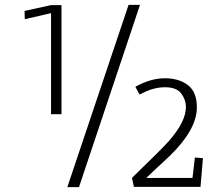

<svg xmlns="http://www.w3.org/2000/svg" viewBox="-20 -770 902 790"><path d="M82 -691Q82 -691 81 -725L190 -749H233V-300H190V-716ZM537 -413Q600 -448 658 -448Q716 -448 753 -420Q790 -392 790 -328Q790 -237 678 -128Q662 -113 627.5 -81Q593 -49 582 -38H772L782 -122L815 -119L805 -1H531L523 -38Q649 -160 676 -191Q745 -270 745 -330Q745 -359 726 -385Q707 -411 659 -411Q614 -411 569 -388L554 -381ZM509 -750H556L305 0H257Z"/></svg>

Font: Antic Slab
Style: Regular
Weight: 400
Designer: Santiago Orozco
Foundry: Santiago Orozco
Version: Version 001.001